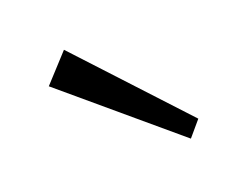

<svg xmlns="http://www.w3.org/2000/svg" viewBox="-46 -1033 435 343"><g transform="rotate(-15 171.5 -862.0)"><path d="M50 -912 271 -756 293 -787 93 -968Z"/></g></svg>

Font: Sprat Black
Style: Regular
Weight: 900
Designer: Ethan Nakache
Foundry: Collletttivo
Version: Version 2.000;Glyphs 3.2 (3217)